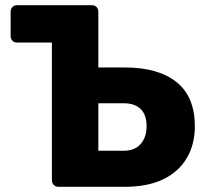

<svg xmlns="http://www.w3.org/2000/svg" viewBox="-20 -720 804 740"><path d="M205 0Q194 0 187 -7.5Q180 -15 180 -25V-556H46Q35 -556 28 -563Q21 -570 21 -581V-675Q21 -686 28 -693Q35 -700 46 -700H334Q345 -700 352 -693Q359 -686 359 -675V-460H461Q590 -460 660.5 -403.5Q731 -347 731 -233Q731 -164 700 -111Q669 -58 609 -29Q549 0 461 0ZM359 -139H457Q500 -139 522.5 -165.5Q545 -192 545 -233Q545 -278 522 -300Q499 -322 457 -322H359Z"/></svg>

Font: DVN-Rubik
Style: Bold
Weight: 700
Designer: Hubert and Fischer
Foundry: Hubert & Fischer
Version: Version 2.102